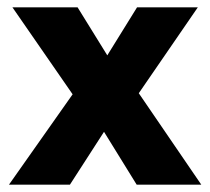

<svg xmlns="http://www.w3.org/2000/svg" viewBox="-20 -506 576 526"><path d="M354.5 0 238 -188.5 205 -210 14 -486H192.5L302 -309L334 -289L531.5 0ZM4.5 0 203.5 -282.5 290.5 -184.5 171.5 0ZM333 -211 245.5 -308.5 355.5 -486H522Z"/></svg>

Font: Marine Company Thin
Style: Regular
Weight: 100
Designer: Rodrigo Fuenzalida
Foundry: fragTYPE
Version: Version 1.000